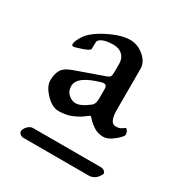

<svg xmlns="http://www.w3.org/2000/svg" viewBox="-100 -595 470 504"><g transform="rotate(30 135.0 -342.5)"><path d="M219 -268Q203 -268 190.5 -276Q178 -284 171.5 -291.5Q165 -299 164 -299Q161 -299 152 -291.5Q143 -284 125 -276Q107 -268 84 -268Q64 -268 44.5 -288.5Q25 -309 25 -327Q25 -347 32.5 -359.5Q40 -372 63 -380L142 -408Q155 -412 157.5 -416Q160 -420 160 -432V-455Q160 -471 150 -481Q140 -491 123 -491Q88 -491 79 -477Q78 -475 78 -453Q78 -448 58 -441Q38 -434 33 -434Q28 -434 28 -439Q28 -446 35.5 -459.5Q43 -473 54 -482Q71 -497 101 -510.5Q131 -524 154 -524Q177 -524 196 -508Q215 -492 215 -471V-347Q215 -308 234 -308Q242 -308 247.5 -310.5Q253 -313 256 -316L259 -318Q262 -318 265 -313Q268 -308 268 -302Q268 -299 261 -291.5Q254 -284 242 -276Q230 -268 219 -268ZM80 -342Q80 -326 90.5 -317Q101 -308 112 -308Q128 -308 152 -327Q160 -333 160 -350V-379Q160 -394 145 -390Q80 -372 80 -342ZM49 -196H255Q260 -196 264.5 -192.5Q269 -189 269 -185Q269 -184 268 -182Q257 -161 237 -161H39Q34 -161 29.5 -164.5Q25 -168 25 -173Q25 -180 32.5 -188Q40 -196 49 -196Z"/></g></svg>

Font: EB Garamond SC 12
Style: Regular
Weight: 400
Version: Version 0.016 ; ttfautohint (v0.97) -l 8 -r 50 -G 200 -x 0 -